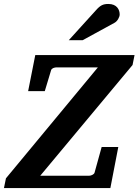

<svg xmlns="http://www.w3.org/2000/svg" viewBox="-41 -949 699 969"><path d="M638 -671H137L101 -489H185L217 -595C220 -605 235 -609 245 -609H453L-11 -49L-21 0H516L556 -207H472L436 -77C433 -68 418 -62 408 -62H162L628 -621ZM563 -876C563 -900 549 -929 506 -929C479 -929 465 -922 443 -897L306 -746H376L537 -834C552 -842 563 -863 563 -876Z"/></svg>

Font: Veleka
Style: Bold Italic
Weight: 700
Italic angle: -12°
Designer: Stefan Peev, Context Ltd, 2016; SIL International, 1997-2014.
Foundry: Stefan Peev, Context Ltd, 2016
Version: Version 5.000